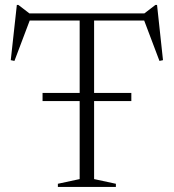

<svg xmlns="http://www.w3.org/2000/svg" viewBox="-20 -738 686 758"><path d="M148 -339V-371H498.5V-339ZM294.5 -671.5H351.5V-31L437.5 -12.5V0H208.5V-12.5L294.5 -31ZM580 -657H66.5L100.5 -665.5L37 -497.5L22.5 -500.5L46.5 -718.5H52.5L104 -679L78.5 -685H568L542 -679L593.5 -718.5H600L623.5 -500.5L609.5 -497.5L546 -665.5Z"/></svg>

Font: Newsreader 36pt Light
Style: Regular
Weight: 300
Designer: Hugues Gentile
Foundry: Production Type
Version: Version 1.003